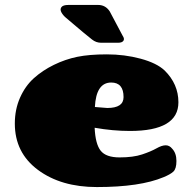

<svg xmlns="http://www.w3.org/2000/svg" viewBox="-20 -741 782 777"><path d="M424 -695 476 -597Q485 -584 479.5 -576Q474 -568 458 -568H389Q369 -568 352.5 -581Q336 -594 318 -609Q300 -624 279.5 -641.5Q259 -659 247 -669Q235 -679 228.5 -691Q222 -703 228.5 -712Q235 -721 257 -721H377Q407 -721 424 -695ZM646 -456Q702 -401 702 -327Q702 -211 506 -211Q437 -211 363 -224Q366 -158 387.5 -131Q409 -104 464 -104Q519 -104 555 -116Q591 -128 613 -140.5Q635 -153 650.5 -153Q666 -153 677 -139Q694 -121 694 -89.5Q694 -58 681.5 -46.5Q669 -35 642 -24Q547 16 372 16Q227 16 133.5 -53.5Q40 -123 40 -241Q40 -298 61 -345.5Q82 -393 117 -424.5Q152 -456 198 -478.5Q244 -501 292.5 -511Q341 -521 412.5 -521Q484 -521 549 -503.5Q614 -486 646 -456ZM430 -407Q369 -407 364 -308Q412 -304 414 -304Q480 -304 480 -348Q480 -407 430 -407Z"/></svg>

Font: Chango
Style: Regular
Weight: 400
Designer: Manuel Lupez
Foundry: Fontstage
Version: Version 1.001